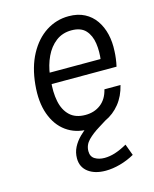

<svg xmlns="http://www.w3.org/2000/svg" viewBox="-107 -563 676 841"><g transform="rotate(-15 231.5 -142.0)"><path d="M399.5 169.5Q368.5 187 334 196.5Q299.5 206 268 206Q219 206 189.2 183.5Q159.5 161 159.5 121.5Q159.5 94.5 171.2 71.5Q183 48.5 203.2 28.5Q223.5 8.5 249 -9.8Q274.5 -28 301.5 -45.5L351.5 -25Q320.5 -5 289.2 14Q258 33 237 54.2Q216 75.5 216 104Q216 128.5 234 139.5Q252 150.5 277.5 150.5Q300.5 150.5 325.2 142.8Q350 135 380.5 118ZM239 11Q182.5 11 141 -19Q99.5 -49 79.5 -104.8Q59.5 -160.5 67 -238Q74.5 -316.5 105 -373Q135.5 -429.5 182.2 -459.8Q229 -490 285 -490Q326.5 -490 356.8 -474.2Q387 -458.5 406.2 -430.8Q425.5 -403 434 -367Q442.5 -331 440 -290Q439.5 -274.5 437.2 -257Q435 -239.5 431 -222H113.5L138 -238.5Q132 -186.5 140.5 -144.2Q149 -102 174.8 -77.5Q200.5 -53 245.5 -53Q286 -53 315 -75.2Q344 -97.5 354 -140H427Q415.5 -92 388.2 -58.2Q361 -24.5 322.5 -6.8Q284 11 239 11ZM139.5 -261 120.5 -272.5H395.5L371 -263.5Q377 -306 371.5 -343.2Q366 -380.5 344.8 -403.8Q323.5 -427 281 -427Q240 -427 210.2 -404.2Q180.5 -381.5 162.8 -343.8Q145 -306 139.5 -261Z"/></g></svg>

Font: Karla
Style: Italic
Weight: 400
Italic angle: -8°
Designer: Jonathan Pinhorn
Version: Version 2.004;gftools[0.9.33]